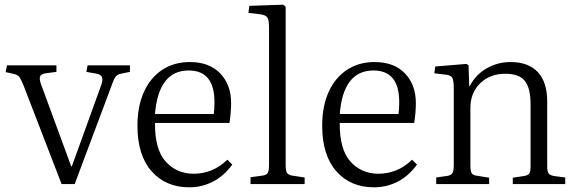

<svg xmlns="http://www.w3.org/2000/svg" viewBox="-20 -786 2466 820"><path d="M243 0 81 -420Q70 -447 63 -457Q56 -467 36 -471L4 -478L10 -507H221V-479L175 -473Q155 -470 151 -459Q147 -448 156 -424L284 -76H287L411 -419Q420 -442 416 -455Q412 -468 389 -472L349 -479L354 -507H535V-479L500 -472Q483 -469 475 -460Q467 -451 456 -419L299 0Z M788 14Q688 14 627.5 -54.5Q567 -123 567 -249Q567 -332 594.5 -393Q622 -454 672.5 -487.5Q723 -521 791 -521Q874 -521 920.5 -472.5Q967 -424 967 -346Q967 -305 960 -261H642Q641 -147 688 -95.5Q735 -44 807 -44Q847 -44 883 -58.5Q919 -73 951 -104L972 -83Q936 -34 889 -10Q842 14 788 14ZM642 -299H893Q896 -322 896 -350Q896 -485 786 -485Q657 -485 642 -299Z M1050 0V-29L1100 -36Q1118 -38 1123.5 -47.5Q1129 -57 1129 -85V-667Q1129 -700 1122 -711Q1115 -722 1091 -725L1041 -731L1045 -761L1190 -766L1200 -757V-81Q1200 -59 1205 -49Q1210 -39 1228 -36L1281 -28V0Z M1577 14Q1477 14 1416.5 -54.5Q1356 -123 1356 -249Q1356 -332 1383.5 -393Q1411 -454 1461.5 -487.5Q1512 -521 1580 -521Q1663 -521 1709.5 -472.5Q1756 -424 1756 -346Q1756 -305 1749 -261H1431Q1430 -147 1477 -95.5Q1524 -44 1596 -44Q1636 -44 1672 -58.5Q1708 -73 1740 -104L1761 -83Q1725 -34 1678 -10Q1631 14 1577 14ZM1431 -299H1682Q1685 -322 1685 -350Q1685 -485 1575 -485Q1446 -485 1431 -299Z M1843 0V-28L1892 -35Q1907 -38 1912.5 -47Q1918 -56 1918 -83V-405Q1918 -441 1912 -453Q1906 -465 1884 -467L1835 -473L1839 -502L1972 -513L1981 -507L1984 -418H1986Q2012 -468 2059 -494.5Q2106 -521 2160 -521Q2237 -521 2277 -478Q2317 -435 2317 -353V-76Q2317 -54 2323 -45.5Q2329 -37 2348 -34L2394 -28V0H2170V-27L2216 -34Q2235 -37 2240.5 -45Q2246 -53 2246 -76V-340Q2246 -410 2221.5 -440.5Q2197 -471 2138 -471Q2073 -471 2031 -430.5Q1989 -390 1989 -325V-79Q1989 -57 1994 -47.5Q1999 -38 2014 -36L2069 -27V0Z"/></svg>

Font: Literata 36pt Light
Style: Regular
Weight: 300
Designer: Latin by Veronika Burian and Jose Scaglione. Greek by Irene Vlachou. Cyrillic by Vera Evstafieva.
Foundry: TypeTogether
Version: Version 3.002